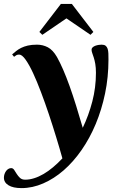

<svg xmlns="http://www.w3.org/2000/svg" viewBox="-104 -735 604 981"><path d="M450.2 -430.2Q450.2 -340.8 432.9 -257.6Q415.5 -174.3 385 -101.3Q354.5 -28.3 312.5 32Q270.5 92.3 221.2 135.3Q171.9 178.2 116.9 202.1Q62 226.1 5.9 226.1Q-37.1 226.1 -60.5 211.7Q-84 197.3 -84 172.9Q-84 163.6 -81.1 154.8Q-78.1 146 -73.2 139.2Q-68.4 132.3 -61.5 128.2Q-54.7 124 -46.9 124Q-37.6 124 -31.5 133.3Q-25.4 142.6 -18.6 153.6Q-11.7 164.6 -2 173.8Q7.8 183.1 24.9 183.1Q46.9 183.1 70.8 175.5Q94.7 168 118.9 153.8Q143.1 139.6 167.2 119.4Q191.4 99.1 214.8 74.2Q201.2 24.9 183.3 -33.4Q165.5 -91.8 145.8 -150.9Q126 -210 105.2 -264.9Q84.5 -319.8 64.7 -362.3Q44.9 -404.8 26.6 -430.4Q8.3 -456.1 -5.9 -456.1Q-15.1 -456.1 -20.3 -453.1Q-25.4 -450.2 -32.2 -444.8L-42 -457Q-32.2 -465.3 -21.5 -474.1Q-10.7 -482.9 3.9 -490.2Q18.6 -497.6 38.1 -502.2Q57.6 -506.8 85 -506.8Q114.7 -506.8 140.4 -493.4Q166 -480 187 -443.8Q202.1 -417 218.5 -379.4Q234.9 -341.8 251.5 -295.4Q268.1 -249 284.9 -195.1Q301.8 -141.1 318.8 -82Q349.1 -145.5 367.7 -216.6Q386.2 -287.6 386.2 -362.8Q386.2 -389.6 382.8 -408.7Q379.4 -427.7 375 -441.2Q370.6 -454.6 367.2 -464.1Q363.8 -473.6 363.8 -481Q363.8 -488.3 369.6 -493.4Q375.5 -498.5 383.8 -501.5Q392.1 -504.4 400.6 -505.6Q409.2 -506.8 415 -506.8Q428.2 -506.8 435.3 -501.5Q442.4 -496.1 445.8 -486.1Q449.2 -476.1 449.7 -461.9Q450.2 -447.8 450.2 -430.2ZM263.2 -714.8 373 -571.8 358.4 -557.1 235.4 -641.1 112.3 -557.1 97.2 -571.8 207 -714.8Z"/></svg>

Font: Berkshire Swash
Style: Regular
Weight: 400
Designer: Astigmatic (AOETI)
Foundry: Astigmatic (AOETI)
Version: Version 1.001